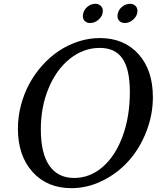

<svg xmlns="http://www.w3.org/2000/svg" viewBox="-20 -980 860 1010"><path d="M504.9 -779.8Q632.3 -779.8 708.3 -695.6Q784.2 -611.3 784.2 -469.2Q784.2 -375 749.3 -286.4Q714.4 -197.8 656.2 -133.1Q598.1 -68.4 519 -29.3Q439.9 9.8 356 9.8Q228 9.8 151.1 -75.7Q74.2 -161.1 74.2 -303.2Q74.2 -365.7 90.3 -426.8Q106.4 -487.8 134.8 -540Q163.1 -592.3 203.4 -637Q243.7 -681.6 290.8 -712.9Q337.9 -744.1 393.1 -762Q448.2 -779.8 504.9 -779.8ZM504.9 -728Q419.4 -728 348.1 -671.4Q276.9 -614.7 235.8 -516.4Q194.8 -418 194.8 -299.8Q194.8 -173.8 239.5 -108.9Q284.2 -43.9 370.1 -43.9Q453.1 -43.9 520 -101.8Q586.9 -159.7 625 -263.2Q663.1 -366.7 663.1 -496.1Q663.1 -615.2 624.5 -671.6Q585.9 -728 504.9 -728ZM418 -910.2Q422.9 -931.2 441.4 -945.6Q460 -960 481 -960Q498.5 -960 509.8 -949.5Q521 -939 521 -922.9Q521 -897 500 -877.9Q479 -858.9 454.1 -858.9Q437 -858.9 426.5 -868.9Q416 -878.9 416 -895Q416 -905.3 418 -910.2ZM600.1 -910.2Q605 -931.2 623.8 -945.6Q642.6 -960 664.1 -960Q681.2 -960 692.1 -949.5Q703.1 -939 703.1 -922.9Q703.1 -897.5 682.1 -878.2Q661.1 -858.9 637.2 -858.9Q619.6 -858.9 608.9 -868.9Q598.1 -878.9 598.1 -895Q598.1 -905.3 600.1 -910.2Z"/></svg>

Font: Libre Baskerville
Style: Italic
Weight: 400
Designer: Pablo Impallari, Rodrigo Fuenzalida
Foundry: Pablo Impallari, Rodrigo Fuenzalida
Version: Version 1.000